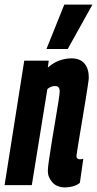

<svg xmlns="http://www.w3.org/2000/svg" viewBox="-36 -809 424 839"><path d="M70 -544H177L173 -514Q200 -537 226 -545.5Q252 -554 276 -554Q314 -554 333 -531.5Q352 -509 352 -470Q352 -463 348 -436.5Q344 -410 338 -372.5Q332 -335 325 -294Q318 -253 312 -216Q306 -179 302 -155Q298 -131 298 -127Q298 -113 314 -113Q316 -113 319.5 -113.5Q323 -114 328 -115L313 -10Q301 0 283.5 5Q266 10 249 10Q213 10 193 -12Q173 -34 173 -62Q173 -76 178.5 -113Q184 -150 191.5 -197Q199 -244 207 -290Q215 -336 220 -369Q225 -402 225 -410Q225 -420 220.5 -426.5Q216 -433 204 -433Q187 -433 171 -420L103 0H-16ZM167 -595 245 -789H368L260 -595Z"/></svg>

Font: Georama ExtraCondensed
Style: Bold Italic
Weight: 700
Width: 2
Italic angle: -9°
Designer: Jean-Baptiste Levee
Foundry: Production Type
Version: Version 1.000